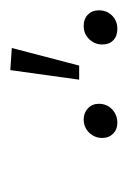

<svg xmlns="http://www.w3.org/2000/svg" viewBox="44 -934 253 382"><g transform="rotate(-90 171.0 -742.5)"><path d="M223 -849 267 -846 232 -712H204ZM156 -673Q156 -657 145 -646.5Q134 -636 118 -636Q105 -636 96.5 -644.5Q88 -653 88 -666Q88 -681 98.5 -692Q109 -703 125 -703Q138 -703 147 -694.5Q156 -686 156 -673ZM342 -673Q342 -657 331.5 -646.5Q321 -636 305 -636Q291 -636 282.5 -644Q274 -652 274 -666Q274 -681 284.5 -692Q295 -703 311 -703Q325 -703 333.5 -694.5Q342 -686 342 -673Z"/></g></svg>

Font: Fira Sans ExtraLight
Style: Italic
Weight: 275
Italic angle: -8°
Designer: Carrois Corporate & Edenspiekermann AG
Foundry: Carrois Corporate GbR & Edenspiekermann AG
Version: Version 4.203